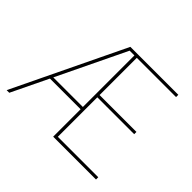

<svg xmlns="http://www.w3.org/2000/svg" viewBox="-154 -919 1138 1138"><g transform="rotate(45 415.0 -350.0)"><path d="M16 0H38L149 -230H406V0H765V-19H426V-350H735V-369H426V-681H755V-700H353ZM158 -249 366 -681H406V-249Z"/></g></svg>

Font: Fixel Variable
Style: Regular
Weight: 100
Width: 3
Designer: AlfaBravo + MacPaw
Foundry: Kyrylo Tkachov, Marchela Mozhyna, Serhii Makarenko, Maria Weinstein, Zakhar Kryvoshyya
Version: Version 1.211